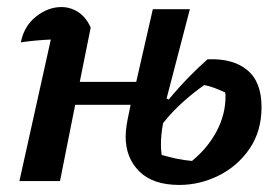

<svg xmlns="http://www.w3.org/2000/svg" viewBox="-20 -513 780 544"><path d="M35 0 124 -401Q79 -399 39 -393Q48 -439 82 -466Q116 -493 154 -493Q180 -493 202 -478.5Q224 -464 237 -435L206 -281H366L413 -487H518L452 -234L458 -231Q488 -267 516.5 -296Q545 -325 568 -345Q640 -348 680.5 -314.5Q721 -281 721 -210Q721 -141 687 -91.5Q653 -42 599.5 -15.5Q546 11 488 11Q413 11 374.5 -27.5Q336 -66 336 -126Q336 -142 339 -160Q342 -178 346 -196L350 -216H193L150 0ZM436 -103Q436 -88 438 -74Q459 -68 480 -63.5Q501 -59 524 -57Q569 -94 594 -141.5Q619 -189 619 -240Q619 -246 618 -251Q603 -258 588.5 -263.5Q574 -269 559 -272Q531 -253 499.5 -225Q468 -197 442 -164Q436 -132 436 -103Z"/></svg>

Font: Piazzolla SemiBold
Style: Italic
Weight: 600
Italic angle: -11.3°
Designer: Juan Pablo del Peral
Foundry: Huerta Tipografica
Version: Version 1.330